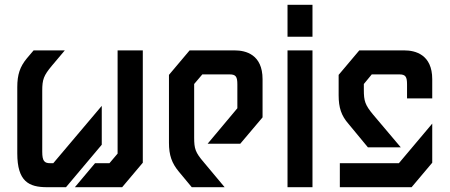

<svg xmlns="http://www.w3.org/2000/svg" viewBox="-20 -780 1873 800"><path d="M202 -100H189C165 -100 156 -109 156 -148V-402C156 -449 162 -465 196 -506L250 -570H120L92 -537C63 -502 52 -469 52 -417V-141C52 -24 100 0 176 0H255L404 -177V-339ZM470 -140 436 -100H376L292 0H489L575 -102V-570H470Z M770 -570 684 -468V-185C684 -133 696 -100 725 -65L779 0H916L829 -104C794 -145 789 -160 789 -207V-430L823 -470H937C963 -470 969 -460 969 -428V-329L845 -181H981L1074 -291V-450C1074 -553 1004 -570 958 -570Z M1178 -627V-760H1282V-627ZM1178 0V-570H1282V0Z M1477 -570 1391 -468V-383C1391 -332 1402 -298 1432 -264L1513 -166H1650L1535 -302C1501 -343 1496 -359 1496 -406V-430L1529 -470H1644C1670 -470 1676 -460 1676 -428V-370H1781V-450C1781 -553 1710 -570 1665 -570ZM1396 0H1695L1781 -102V-265L1642 -100H1396Z"/></svg>

Font: Tekex
Style: Regular
Weight: 400
Designer: NC Empire
Foundry: NC Empire
Version: Version 1.001;hotconv 1.0.109;makeotfexe 2.5.65596